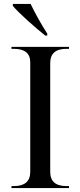

<svg xmlns="http://www.w3.org/2000/svg" viewBox="-20 -951 407 971"><path d="M209 -771H219V-781C191 -824 156 -886 135 -931H45V-921C74 -886 157 -812 209 -771ZM38 0H329V-10H316C261 -10 234 -34 234 -82V-632C234 -680 261 -704 316 -704H329V-714H38V-704H51C105 -704 133 -681 133 -636V-82C133 -34 105 -10 51 -10H38Z"/></svg>

Font: Noto Serif Display
Style: Regular
Weight: 400
Designer: Monotype Design Team
Foundry: Monotype Imaging Inc.
Version: Version 2.009